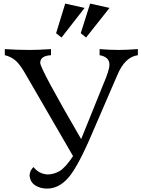

<svg xmlns="http://www.w3.org/2000/svg" viewBox="-20 -972 801 1088"><path d="M246.6 96.7Q208.5 96.7 179.7 78.4Q150.9 60.1 147.5 21.5Q149.9 -7.3 169.9 -25.4Q200.2 13.2 249.5 16.6Q283.2 16.6 316.2 -1.7Q349.1 -20 394 -87.4L120.6 -559.1Q91.3 -609.9 65.7 -630.9Q40 -651.9 7.3 -659.2V-693.8Q77.6 -689 147.9 -689Q198.7 -689 269 -693.8V-659.2Q208 -655.8 208 -615.7Q208 -582.5 439.9 -183.6L566.9 -498Q600.1 -574.7 600.1 -606Q600.1 -649.4 544.4 -659.2V-693.8Q598.6 -689 652.8 -689Q707 -689.5 761.2 -693.8V-659.2Q687.5 -649.4 644.5 -545.9L500.5 -212.4Q420.9 -25.9 366.9 35.4Q313 96.7 246.6 96.7ZM328.6 -759.3 297.9 -783.7 349.6 -951.7 459.5 -927.2ZM467.8 -759.3 437.5 -783.7 490.7 -951.7 600.6 -927.2Z"/></svg>

Font: Almanac
Style: Regular
Weight: 400
Designer: Eden's Almanac
Version: Version 3.501;March 28, 2021;FontCreator 13.0.0.2683 64-bit